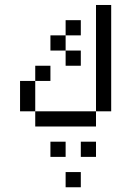

<svg xmlns="http://www.w3.org/2000/svg" viewBox="-20 -708 540 790"><path d="M437.5 -250H375V-687.5H437.5ZM62.5 -375H125V-250H62.5ZM125 -250H375V-187.5H125ZM125 -437.5H187.5V-375H125ZM187.5 -125H250V-62.5H187.5ZM187.5 -562.5H250V-500H187.5ZM250 0H312.5V62.5H250ZM250 -500H312.5V-437.5H250ZM250 -625H312.5V-562.5H250ZM312.5 -125H375V-62.5H312.5Z"/></svg>

Font: 寒蝉点阵体 16px
Style: Regular
Weight: 400
Designer: Designed by Warren2060
Foundry: ChillType
Version: Version 1.000